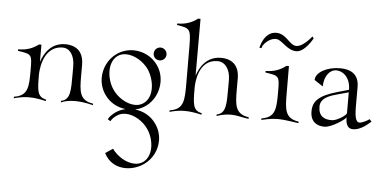

<svg xmlns="http://www.w3.org/2000/svg" viewBox="-69 -894 3001 1504"><g transform="rotate(5 1431.5 -142.0)"><path d="M46 -3C92 -16 130 -21 165 -21C211 -21 252 -13 298 -3V-15C228 -29 226 -81 226 -205C226 -207 225 -432 394 -432C450 -432 488 -377 488 -293V-234C488 -103 490 -29 416 -15V-3C450 -18 489 -23 526 -23C600 -23 666 -3 668 -3V-15C560 -31 556 -101 556 -225V-311C556 -428 481 -460 413 -460C300 -460 248 -374 225 -304V-440H206C161 -406 113 -388 46 -388V-376C155 -359 158 -360 158 -234C158 -103 157 -32 46 -15Z M1157 -398C1185 -398 1208 -420 1208 -448C1208 -476 1185 -499 1157 -499C1129 -499 1107 -476 1107 -448C1107 -420 1129 -398 1157 -398ZM966 466C1016 466 1068 449 1110 419C1172 375 1208 303 1208 229C1208 183 1194 137 1165 97C1127 42 1066 9 1001 2C1030 -5 1058 -17 1083 -35C1145 -79 1180 -153 1180 -229C1180 -275 1167 -322 1138 -362C1094 -424 1022 -459 949 -459C903 -459 857 -446 816 -417C754 -373 718 -299 718 -224C718 -177 732 -130 761 -90C799 -35 860 -2 925 5C896 12 868 24 843 42C807 72 803 79 794 97L815 110C826 94 834 80 862 62C882 48 905 42 930 42C995 42 1068 87 1106 143C1134 182 1152 236 1152 287C1152 333 1137 377 1101 404C1081 419 1057 425 1033 425C967 425 894 379 855 323L796 362C832 435 898 466 966 466ZM997 -34C931 -34 858 -80 820 -136C792 -175 774 -231 774 -282C774 -330 789 -375 825 -402C845 -417 869 -423 893 -423C959 -423 1032 -377 1071 -321C1098 -280 1116 -225 1116 -174C1116 -126 1101 -82 1064 -55C1044 -40 1021 -34 997 -34Z M1270 -3C1316 -16 1354 -21 1389 -21C1435 -21 1476 -13 1522 -3V-15C1451 -29 1450 -82 1450 -209C1450 -240 1456 -432 1612 -432C1669 -432 1712 -377 1712 -293V-234C1712 -103 1714 -29 1640 -15V-3C1683 -18 1719 -23 1750 -23C1808 -23 1850 -6 1892 -3V-15C1784 -31 1780 -101 1780 -225V-311C1780 -428 1705 -460 1637 -460C1524 -460 1472 -374 1449 -304V-750H1430C1385 -716 1337 -698 1270 -698V-686C1373 -670 1380 -665 1381 -528L1382 -234C1382 -103 1381 -32 1270 -15Z M1945 -563C1945 -590 1999 -645 2049 -645C2100 -645 2141 -563 2218 -563C2286 -563 2345 -675 2345 -675L2334 -689C2334 -689 2270 -604 2215 -604C2159 -604 2132 -693 2050 -693C1952 -693 1928 -565 1928 -565ZM1992 -3C2071 -21 2093 -21 2135 -21C2172 -21 2281 -3 2284 -3V-15C2176 -31 2172 -101 2172 -225L2171 -442H2152C2107 -408 2059 -388 1992 -388V-376C2101 -359 2104 -360 2104 -234C2104 -103 2103 -32 1992 -15Z M2488 7C2547 7 2651 -67 2656 -81C2656 -59 2656 7 2713 7C2786 7 2850 -65 2853 -65L2837 -83C2829 -74 2779 -49 2761 -49C2737 -49 2721 -72 2721 -175V-325C2721 -429 2652 -460 2573 -460C2466 -460 2381 -410 2381 -351L2449 -306C2449 -392 2497 -441 2542 -441C2601 -441 2656 -390 2656 -298L2568 -273C2421 -231 2378 -183 2378 -104C2378 -24 2428 7 2488 7ZM2545 -49C2484 -47 2437 -70 2437 -147C2437 -207 2493 -233 2555 -250L2656 -278C2656 -278 2656 -260 2656 -236V-115C2656 -97 2581 -50 2545 -49Z"/></g></svg>

Font: Cantique Normal
Style: Regular
Weight: 400
Designer: Sébastien Hayez
Foundry: Sébastien Hayez & Ariel Martín Pérez
Version: Version 1.000;hotconv 1.0.109;makeotfexe 2.5.65596